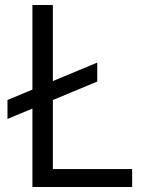

<svg xmlns="http://www.w3.org/2000/svg" viewBox="-20 -750 590 770"><path d="M10 -273V-349L370 -499V-423ZM110 0V-730H192V-72H510V0Z"/></svg>

Font: M PLUS Code Latin SemiExpanded
Style: Regular
Weight: 400
Width: 6
Designer: Coji Morishita
Foundry: UNDERFOREST DESIGN
Version: Version 1.002; ttfautohint (v1.8.3)